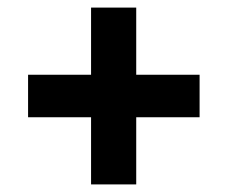

<svg xmlns="http://www.w3.org/2000/svg" viewBox="-20 -591 600 506"><path d="M220 -571H339V-105H220ZM506 -394V-282H54V-394Z"/></svg>

Font: Roboto Serif
Style: Bold
Weight: 700
Designer: Greg Gazdowicz
Foundry: Commercial Type
Version: Version 1.008